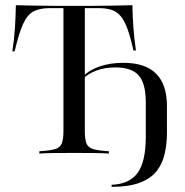

<svg xmlns="http://www.w3.org/2000/svg" viewBox="-20 -591 713 739"><path d="M131.5 0V-8.9Q171.8 -11.3 191.5 -16.9Q211.3 -22.6 217.7 -38.7Q224.2 -54.8 224.2 -86.3V-559.7H171Q132.3 -559.7 108.5 -546.8Q84.7 -533.9 68.5 -498Q52.4 -462.1 36.3 -393.5H27.4Q34.7 -438.7 37.5 -483.1Q40.3 -527.4 41.1 -571Q74.2 -570.2 113.3 -569.4Q152.4 -568.5 192.3 -568.5Q232.3 -568.5 266.1 -568.5Q298.4 -568.5 337.9 -568.5Q377.4 -568.5 416.9 -569.4Q456.5 -570.2 489.5 -571Q490.3 -528.2 493.5 -484.7Q496.8 -441.1 503.2 -396.8H493.5Q482.3 -447.6 470.6 -479.8Q458.9 -512.1 444 -529.4Q429 -546.8 408.9 -553.2Q388.7 -559.7 359.7 -559.7H306.5V-86.3Q306.5 -54.8 312.9 -38.7Q319.4 -22.6 339.5 -16.9Q359.7 -11.3 399.2 -8.9V0Q375.8 -1.6 339.9 -2Q304 -2.4 266.1 -2.4Q224.2 -2.4 188.7 -2Q153.2 -1.6 131.5 0ZM409.7 128.2V120.2Q477.4 117.7 509.3 75Q541.1 32.3 541.1 -65.3V-197.6Q541.1 -269.4 514.1 -300.4Q487.1 -331.5 423.4 -331.5Q385.5 -331.5 353.2 -320.2Q321 -308.9 299.2 -287.9V-296Q323.4 -321.8 364.1 -335.5Q404.8 -349.2 454.8 -349.2Q539.5 -349.2 581 -307.3Q622.6 -265.3 622.6 -182.3V-81.5Q622.6 -35.5 613.3 3.2Q604 41.9 581 69.8Q558.1 97.6 516.1 112.9Q474.2 128.2 409.7 128.2Z"/></svg>

Font: Playfair 144pt
Style: Regular
Weight: 400
Designer: Claus Eggers Sørensen
Foundry: Claus Eggers Sørensen
Version: Version 2.001;gftools[0.9.30]